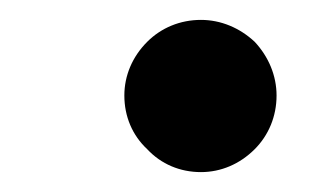

<svg xmlns="http://www.w3.org/2000/svg" viewBox="-20 -198 338 193"><path d="M258 -102C258 -122 250 -141 236 -156C221 -170 202 -178 182 -178C161 -178 142 -170 128 -156C113 -141 105 -122 105 -102C105 -81 113 -62 128 -48C142 -33 161 -25 182 -25C202 -25 221 -33 236 -48C250 -62 258 -81 258 -102Z"/></svg>

Font: Nupuram Medium
Style: Regular
Weight: 500
Designer: Santhosh Thottingal (santhosh.thottingal@gmail.com)
Foundry: SMC
Version: Version 1.000